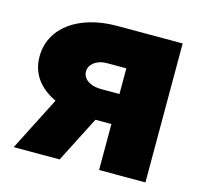

<svg xmlns="http://www.w3.org/2000/svg" viewBox="-85 -636 759 728"><g transform="rotate(15 294.5 -272.5)"><path d="M545.5 0H363.6V-180.4H300.8L208.8 0H28.4L136 -210.9Q35.5 -259.2 34.1 -355.1Q33.7 -398.1 52 -433.2Q70.3 -468.4 104 -493.4Q137.8 -518.5 185 -532Q232.2 -545.5 289.8 -545.5H545.5ZM363.6 -298.3V-399.1H289.8Q271 -399.1 257.6 -394.4Q244.3 -389.6 235.6 -382.3Q226.9 -375 222.8 -366.3Q218.8 -357.6 218.8 -349.8Q218.8 -342.7 220.2 -337Q221.6 -331.3 226.6 -324.2Q234 -313.2 250.7 -305.8Q267.4 -298.3 294 -298.3Z"/></g></svg>

Font: Linik Sans Black
Style: Regular
Weight: 900
Designer: Fonts by Rasmus Andersson / Changes by Cristiano Sobral with parts from Marc Monis
Foundry: rsms
Version: Version 3.020; ttfautohint (v1.6)